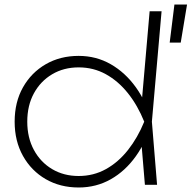

<svg xmlns="http://www.w3.org/2000/svg" viewBox="-20 -820 850 852"><path d="M623 0 605 -215 629 -280 607 -345 644 -770H697L654 -280L677 0ZM654 -280Q630 -193 583 -127Q536 -61 471.5 -24.5Q407 12 329 12Q247 12 183 -25Q119 -62 82 -128Q45 -194 45 -280Q45 -367 82 -432.5Q119 -498 183 -535Q247 -572 329 -572Q407 -572 471.5 -535Q536 -498 583 -432.5Q630 -367 654 -280ZM101 -280Q101 -209 130.5 -154.5Q160 -100 211.5 -69.5Q263 -39 329 -39Q395 -39 450 -69.5Q505 -100 548 -154.5Q591 -209 620 -280Q591 -352 548 -406Q505 -460 450 -490.5Q395 -521 329 -521Q263 -521 211.5 -490.5Q160 -460 130.5 -406Q101 -352 101 -280ZM754 -800H810L782 -631H733Z"/></svg>

Font: Unbounded ExtraLight
Style: Regular
Weight: 250
Designer: Luke Prowse, Jean-Baptiste Morizot, Fátima Lázaro, Florian Runge
Foundry: NaN
Version: Version 1.701;gftools[0.9.28.dev5+ged2979d]